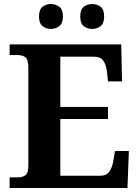

<svg xmlns="http://www.w3.org/2000/svg" viewBox="-20 -935 693 955"><path d="M28 0V-53H70Q91 -53 106 -63Q121 -73 121 -113V-596Q121 -639 106.5 -650Q92 -661 70 -661H28V-714H583L587 -530H517L512 -577Q508 -614 493.5 -633.5Q479 -653 448 -653H280V-403H517V-343H280V-61H480Q510 -61 524.5 -82.5Q539 -104 544 -137L552 -184H621L614 0ZM439 -791Q415 -791 397 -804.8Q379 -818.6 379 -852.7Q379 -888 397 -901.5Q415 -915 439 -915Q462 -915 480 -901.7Q498 -888.4 498 -853Q498 -818.7 480 -804.8Q462 -791 439 -791ZM233 -791Q210 -791 192 -804.8Q174 -818.6 174 -852.7Q174 -888 192 -901.5Q210 -915 233 -915Q256 -915 274.5 -901.7Q293 -888.4 293 -853Q293 -818.7 274.5 -804.8Q256 -791 233 -791Z"/></svg>

Font: Noto Serif NP Hmong
Style: Regular
Weight: 400
Designer: Dalton Maag Ltd
Foundry: Dalton Maag Ltd
Version: Version 1.001